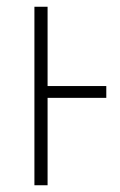

<svg xmlns="http://www.w3.org/2000/svg" viewBox="-20 -549 357 569"><path d="M82 0H121V-259H295V-294H121V-529H82Z"/></svg>

Font: Noto Sans SemiCondensed ExtraLight
Style: Regular
Weight: 200
Width: 4
Designer: Monotype Design Team
Foundry: Monotype Imaging Inc.
Version: Version 2.013